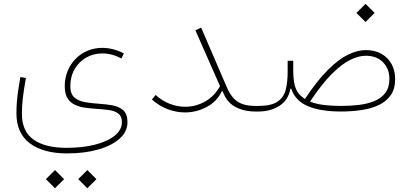

<svg xmlns="http://www.w3.org/2000/svg" viewBox="-20 -586 2161 1009"><path d="M221.2 355.5 269 403.3 316.9 355.5 269 307.6ZM391.1 355.5 439 403.3 486.8 355.5 439 307.6ZM630.9 -305.2Q602.1 -320.3 573.5 -327.4Q544.9 -334.5 517.6 -334.5Q476.6 -334.5 440.7 -319.6Q404.8 -304.7 377.9 -277.6Q351.1 -250.5 335.7 -213.6Q320.3 -176.8 320.3 -132.8Q320.3 -92.3 335.2 -69.1Q350.1 -45.9 375 -34.7Q399.9 -23.4 430.2 -19.5Q460.4 -15.6 491.2 -13.7Q524.9 -11.7 554.4 -7.3Q584 -2.9 602.3 11.2Q620.6 25.4 620.6 56.2Q620.6 96.7 582.5 127.2Q544.4 157.7 478.8 174.3Q413.1 190.9 330.1 190.9Q216.8 190.9 156 147.5Q95.2 104 95.2 12.7Q95.2 -29.3 99.9 -70.3Q104.5 -111.3 116.2 -176.3L86.9 -181.2Q79.6 -139.2 75 -106.7Q70.3 -74.2 68.4 -46.4Q66.4 -18.6 66.4 10.3Q66.4 114.3 137 167.2Q207.5 220.2 332.5 220.2Q423.3 220.2 495.1 200Q566.9 179.7 608.4 142.8Q649.9 106 649.9 56.6Q649.9 13.2 627.7 -6.6Q605.5 -26.4 570.3 -32.5Q535.2 -38.6 497.1 -41Q460 -43.5 426.3 -49.3Q392.6 -55.2 371.1 -73.7Q349.6 -92.3 349.6 -132.8Q349.6 -183.6 372.1 -222.4Q394.5 -261.2 432.6 -283.2Q470.7 -305.2 517.6 -305.2Q568.4 -305.2 618.2 -278.8Z M1037.1 -440.9 1006.8 -426.8 1136.2 -133.3Q1107.4 -80.6 1058.1 -52.7Q1008.8 -24.9 953.1 -24.9Q914.1 -24.9 873.8 -39.8Q833.5 -54.7 797.9 -86.9L778.3 -63Q817.4 -28.3 862.5 -11.7Q907.7 4.9 952.1 4.9Q1011.7 4.9 1065.9 -23.7Q1120.1 -52.2 1145.5 -106H1150.4Q1170.9 -48.8 1216.3 -24.4Q1261.7 0 1322.3 0H1332.5V-29.3H1322.3Q1285.6 -29.3 1257.8 -38.1Q1230 -46.9 1209.5 -67.9Q1189 -88.9 1172.9 -125.5Z M1853 -518.1 1900.9 -470.2 1948.7 -518.1 1900.9 -565.9ZM1901.4 -293Q1960 -293 1993.2 -258.5Q2026.4 -224.1 2026.4 -170.9Q2026.4 -125 2004.4 -96.9Q1982.4 -68.8 1945.8 -54.2Q1909.2 -39.6 1864 -34.4Q1818.8 -29.3 1772.5 -29.3Q1724.6 -29.3 1683.1 -34.2Q1641.6 -39.1 1609.4 -52.2Q1672.4 -146.5 1725.1 -198.7Q1777.8 -251 1821.8 -272Q1865.7 -293 1901.4 -293ZM1506.3 -120.1H1510.3Q1531.7 -56.2 1597.9 -28.1Q1664.1 0 1772 0Q1828.1 0 1879.4 -7.6Q1930.7 -15.1 1970.5 -33.9Q2010.3 -52.7 2033.4 -85.9Q2056.6 -119.1 2056.6 -170.9Q2056.6 -213.4 2038.6 -247.8Q2020.5 -282.2 1985.8 -302.5Q1951.2 -322.8 1901.4 -322.8Q1859.4 -322.8 1809.8 -299.1Q1760.3 -275.4 1703.6 -219.2Q1647 -163.1 1582.5 -65.9Q1563.5 -78.1 1549.6 -94.7Q1535.6 -111.3 1528.3 -140.9Q1521 -170.4 1521 -222.2V-266.6H1491.7V-209Q1491.7 -155.8 1481.7 -115.2Q1471.7 -74.7 1438.7 -52Q1405.8 -29.3 1337.4 -29.3H1332.5Q1326.2 -29.3 1324.5 -25.1Q1322.8 -21 1322.8 -14.6Q1322.8 -8.3 1324.5 -4.2Q1326.2 0 1332.5 0H1337.4Q1402.8 0 1449.2 -30.3Q1495.6 -60.5 1506.3 -120.1Z"/></svg>

Font: Estedad-FD VF
Style: Regular
Weight: 100
Designer: Amin Abedi
Version: Version 7.3